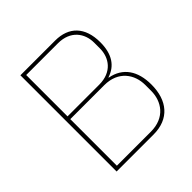

<svg xmlns="http://www.w3.org/2000/svg" viewBox="-185 -841 985 985"><g transform="rotate(-45 307.5 -349.0)"><path d="M108 0H376C490 0 550 -74 550 -189C550 -287 507 -353 420 -369V-371C482 -391 518 -441 518 -528C518 -639 459 -698 360 -698H108ZM130 -358H376C479 -358 526 -286 526 -210V-168C526 -91 479 -20 376 -20H130ZM130 -678H360C452 -678 494 -616 494 -549V-507C494 -440 452 -378 360 -378H130Z"/></g></svg>

Font: IBM Plex Thai Thin
Style: Regular
Weight: 100
Designer: Mike Abbink, Paul van der Laan, Pieter van Rosmalen, Ben Mitchell, Mark Frömberg
Foundry: Bold Monday
Version: Version 1.0